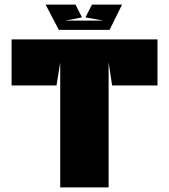

<svg xmlns="http://www.w3.org/2000/svg" viewBox="-20 -809 730 829"><path d="M240 0V-539L224 -440H30V-639H660V-440H464L449 -541V0H240ZM263 -720H427L349 -734L377 -789H507L453 -680H234L177 -789H306L334 -734Z"/></svg>

Font: Banana Brick
Style: Regular
Weight: 400
Designer: artmaker
Foundry: artmaker
Version: Version 4.000 2011 initial release